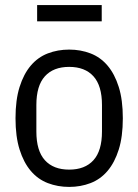

<svg xmlns="http://www.w3.org/2000/svg" viewBox="-20 -723 544 755"><path d="M252 12Q207 12 168 -3Q129 -18 101 -51Q73 -84 57 -135Q41 -186 41 -258Q41 -330 57 -381Q73 -432 101 -465Q129 -498 168 -513Q207 -528 252 -528Q297 -528 336 -513Q375 -498 403 -465Q431 -432 447 -381Q463 -330 463 -258Q463 -186 447 -135Q431 -84 403 -51Q375 -18 336 -3Q297 12 252 12ZM252 -56Q314 -56 347.5 -93Q381 -130 381 -206V-310Q381 -386 347.5 -423Q314 -460 252 -460Q190 -460 156.5 -423Q123 -386 123 -310V-206Q123 -130 156.5 -93Q190 -56 252 -56ZM126 -703H380V-639H126Z"/></svg>

Font: IBM Plex Sans Condensed
Style: Regular
Weight: 400
Width: 3
Designer: Mike Abbink, Paul van der Laan, Pieter van Rosmalen
Foundry: Bold Monday
Version: Version 1.1